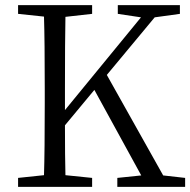

<svg xmlns="http://www.w3.org/2000/svg" viewBox="-20 -732 746 752"><path d="M50.8 0V-35.2L152.3 -45.9Q155.3 -138.7 155.3 -329.1V-382.8Q155.3 -573.2 152.3 -667L50.8 -677.7V-711.9H340.8V-677.7L236.3 -666Q234.4 -574.2 234.4 -382.8V-300.8L532.2 -664.1L441.4 -677.7V-711.9H684.6V-677.7L585.9 -664.1L398.4 -438.5L619.1 -44.9L705.1 -35.2V0H439.5V-35.2L533.2 -44.9L349.6 -379.9L234.4 -241.2Q234.4 -117.2 236.3 -45.9L340.8 -35.2V0Z"/></svg>

Font: Bpmf GenYo Min R
Style: R
Weight: 400
Foundry: But Ko
Version: Version 1.320